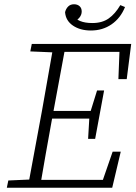

<svg xmlns="http://www.w3.org/2000/svg" viewBox="-20 -880 636 900"><path d="M12 0 19 -34 132 -39H141L138 0ZM110 0 177 -362Q191 -440 204.5 -518Q218 -596 232 -674H289L222 -312Q208 -234 194 -156Q180 -78 167 0ZM122 -639 129 -674H255L251 -634H241ZM146 0 149 -37H487L452 -7L508 -169H546L506 0ZM199 -324 202 -360H426L423 -324ZM259 -637 263 -674H595L574 -509H535L541 -663L563 -637ZM393 -229 399 -332 403 -353 435 -456H468L426 -229ZM406 -737Q356 -737 322 -760Q288 -783 285 -823Q289 -839 299.5 -849.5Q310 -860 327 -860Q343 -860 353 -851Q363 -842 363 -826Q363 -810 351.5 -796.5Q340 -783 321 -776L318 -809Q333 -791 355.5 -781.5Q378 -772 413 -772Q459 -772 489.5 -793.5Q520 -815 544 -856L566 -847Q545 -795 503 -766Q461 -737 406 -737Z"/></svg>

Font: Source Serif 4 Light
Style: Italic
Weight: 300
Italic angle: -12°
Designer: Frank Grießhammer
Foundry: Adobe Systems Incorporated
Version: Version 4.004;hotconv 1.0.116;makeotfexe 2.5.65601